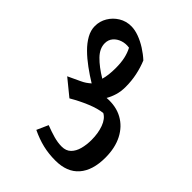

<svg xmlns="http://www.w3.org/2000/svg" viewBox="-121 -838 1477 1477"><g transform="rotate(-45 617.5 -99.0)"><path d="M828.6 12.7Q779.3 12.7 738.8 0.5Q698.2 -11.7 665 -31.2Q672.4 65.4 633.1 137Q593.8 208.5 516.8 248Q439.9 287.6 333.5 287.6Q195.3 287.6 120.4 222.2Q45.4 156.7 45.4 30.3Q45.4 -42.5 60.8 -106.9Q76.2 -171.4 108.9 -239.7L202.1 -198.2Q182.1 -147 168.9 -100.3Q155.8 -53.7 155.8 -11.2Q155.8 35.6 183.3 63.5Q210.9 91.3 256.3 103.5Q301.8 115.7 355 115.7Q427.7 115.7 485.6 94.5Q543.5 73.2 564.9 32.7Q559.1 -21 530.5 -90.6Q502 -160.2 460.4 -231L568.4 -363.3L614.3 -265.1Q625 -241.7 636 -225.6Q647 -209.5 662.6 -191.4Q696.3 -246.6 734.9 -299.3Q773.4 -352.1 815.2 -394.3Q856.9 -436.5 901.6 -461.4Q946.3 -486.3 992.2 -486.3Q1044.9 -486.3 1089.8 -459.5Q1134.8 -432.6 1162.4 -387.5Q1189.9 -342.3 1189.9 -286.6Q1189.9 -247.6 1173.6 -202.9Q1157.2 -158.2 1129.6 -114.7Q1102.1 -71.3 1068.8 -35.2Q1013.2 -12.2 953.4 0.2Q893.6 12.7 828.6 12.7ZM1060.1 -182.6Q1066.4 -222.2 1054.4 -258.1Q1042.5 -293.9 1016.4 -316.4Q990.2 -338.9 952.6 -338.9Q896 -338.9 845.2 -289.3Q794.4 -239.7 746.1 -159.2Q798.8 -143.6 876.5 -143.6Q934.6 -143.6 979 -153.3Q1023.4 -163.1 1060.1 -182.6Z"/></g></svg>

Font: Pinar Bold
Style: Regular
Weight: 700
Designer: Amin Abedi
Version: Version 3.000